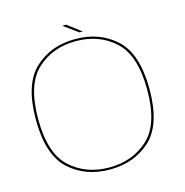

<svg xmlns="http://www.w3.org/2000/svg" viewBox="-111 -866 935 973"><g transform="rotate(-15 356.0 -379.0)"><path d="M347.5 4Q476.5 4 561.2 -74.2Q646 -152.5 646 -337.5Q646 -522.5 561.2 -601.5Q476.5 -680.5 347.5 -680.5Q218.5 -680.5 134 -601.8Q49.5 -523 49.5 -337.5Q49.5 -152.5 134.2 -74.2Q219 4 347.5 4ZM347.5 -7Q225 -7 143.2 -82.2Q61.5 -157.5 61.5 -337.5Q61.5 -518 143.2 -593.8Q225 -669.5 347.5 -669.5Q470.5 -669.5 552.2 -593.8Q634 -518 634 -337.5Q634 -157.5 552.2 -82.2Q470.5 -7 347.5 -7ZM377.5 -707.5H395L322.5 -762.5H302Z"/></g></svg>

Font: Anybody SemiExpanded Thin
Style: Regular
Weight: 250
Width: 6
Version: Version 1.113;gftools[0.9.25]